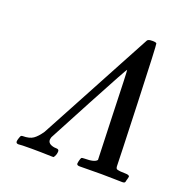

<svg xmlns="http://www.w3.org/2000/svg" viewBox="-127 -838 946 961"><g transform="rotate(20 346.0 -358.0)"><path d="M71 0Q58 0 58 -11Q58 -17 62 -29Q66 -41 68 -43Q71 -46 77 -46Q113 -46 132.5 -59.5Q152 -73 173 -104Q174 -106 255 -256.5Q336 -407 416 -556.5Q496 -706 497 -707Q499 -711 504 -713Q509 -716 525 -716Q543 -716 547 -711Q550 -707 561 -398Q572 -89 572 -65Q573 -51 581 -50Q595 -46 623 -46Q646 -46 646 -36Q646 -35 643 -23Q642 -21 641 -17Q640 -13 640 -11.5Q640 -10 639 -7.5Q638 -5 637.5 -4.5Q637 -4 635.5 -2.5Q634 -1 632.5 -1Q631 -1 629 -0.5Q627 0 624 0Q611 0 576 -1Q541 -2 514 -2Q488 -2 450.5 -1.5Q413 -1 398 -1Q384 -1 382 -7Q380 -10 383 -23Q387 -40 390 -43Q393 -46 406 -46Q461 -46 472 -63L464 -298Q457 -533 455 -536V-537Q452 -537 334.5 -317Q217 -97 214 -90Q211 -80 211 -75Q211 -53 244 -47Q246 -47 251 -46.5Q256 -46 258 -46Q264 -46 267 -43Q273 -39 268 -19Q264 -6 258 0H247Q185 -2 143 -2Q81 -2 71 0Z"/></g></svg>

Font: MathJax_Main
Style: Italic
Weight: 400
Version: Version 1.1